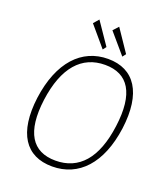

<svg xmlns="http://www.w3.org/2000/svg" viewBox="-168 -1059 1034 1186"><g transform="rotate(20 349.5 -466.5)"><path d="M279 -943 249 -908 361 -776 378 -798ZM409 -943 377 -908 490 -776 507 -798ZM314 10C488 10 610 -119 643 -360C675 -602 587 -733 414 -733C240 -733 117 -601 84 -358C53 -118 139 10 314 10ZM321 -31C168 -31 98 -139 127 -360C157 -582 256 -692 409 -692C561 -692 631 -583 601 -360C572 -138 474 -31 321 -31Z"/></g></svg>

Font: United Sans Thin
Style: Italic
Weight: 100
Italic angle: -8°
Designer: Pablo Impallari, Rodrigo Fuenzalida (Modified by Dan O. Williams)
Version: Version 1.000;PS 001.000;hotconv 1.0.88;makeotf.lib2.5.64775